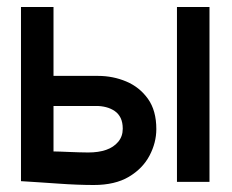

<svg xmlns="http://www.w3.org/2000/svg" viewBox="-20 -520 662 549"><path d="M486 0H579V-500H486ZM260 -303H133V-500H40V-2Q41 -2 56 -1Q71 0 95 1.5Q119 3 146.5 5Q174 7 200.5 8Q227 9 248 9Q309 9 348.5 -14.5Q388 -38 407.5 -75Q427 -112 427 -151Q427 -204 403 -237.5Q379 -271 341 -287Q303 -303 260 -303ZM232 -84Q220 -84 205.5 -84.5Q191 -85 177.5 -85.5Q164 -86 152.5 -86.5Q141 -87 133 -87V-217H256Q270 -217 283.5 -213.5Q297 -210 308 -202.5Q319 -195 325 -182.5Q331 -170 331 -152Q331 -130 318 -114.5Q305 -99 283.5 -91.5Q262 -84 232 -84Z"/></svg>

Font: Advent Pro SemiBold
Style: Regular
Weight: 600
Designer: VivaRado, Andreas Kalpakidis
Foundry: VivaRado, Andreas Kalpakidis
Version: Version 3.000